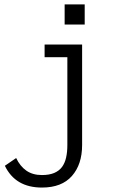

<svg xmlns="http://www.w3.org/2000/svg" viewBox="-20 -657 586 870"><path d="M363.8 -545.9H272.9V-637.2H363.8ZM169.9 192.9Q49.8 192.9 2 94.2L53.2 59.1Q70.8 96.2 99.4 116.2Q127.9 136.2 169.9 136.2Q203.1 136.2 225.6 126.7Q248 117.2 261 99.6Q273.9 82 279.5 57.1Q285.2 32.2 285.2 0V-397.9H182.1V-455.1H352.1V0Q352.1 87.9 305.9 140.4Q259.8 192.9 169.9 192.9Z"/></svg>

Font: Anonymous Pro
Style: Regular
Weight: 400
Monospace: yes
Designer: Mark Simonson
Version: Version 1.002